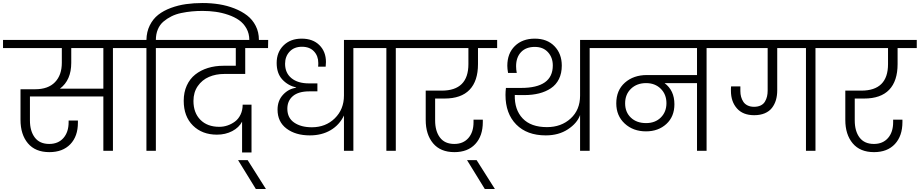

<svg xmlns="http://www.w3.org/2000/svg" viewBox="-49 -1007 6141 1282"><path d="M426.8 -587.9Q426.8 -471.7 351.1 -415H641.1V-686H426.8ZM-28.8 -686V-740.2H846.2V-686H705.1V0H641.1V-362.8H150.9V-203.1Q150.9 -131.8 183.3 -88.9Q215.8 -45.9 279.8 -45.9Q339.8 -45.9 374.5 -85.4Q409.2 -125 409.2 -190.9V-202.1H471.2V-188Q471.2 -96.7 420.4 -43.9Q369.6 8.8 280.8 8.8Q187 8.8 137.5 -50Q87.9 -108.9 87.9 -207V-411.1H186Q272.5 -411.1 318.1 -458.3Q363.8 -505.4 363.8 -587.9V-686Z M991.7 0H928.7V-686H788.1V-740.2H928.7Q929.7 -794.9 951.2 -837.9Q972.7 -880.9 1007.8 -908.4Q1043 -936 1092 -954.1Q1141.1 -972.2 1193.1 -979.5Q1245.1 -986.8 1303.7 -986.8Q1361.3 -986.8 1414.6 -978.3Q1467.8 -969.7 1516.4 -950.7Q1564.9 -931.6 1601.1 -903.8Q1637.2 -876 1658.4 -834.2Q1679.7 -792.5 1679.7 -741.2V-724.1H1615.7V-740.2Q1615.7 -782.7 1596.7 -816.9Q1577.6 -851.1 1546.9 -872.6Q1516.1 -894 1474.4 -908.2Q1432.6 -922.4 1390.6 -928.2Q1348.6 -934.1 1303.7 -934.1Q1266.1 -934.1 1232.2 -930.9Q1198.2 -927.7 1161.6 -920.2Q1125 -912.6 1095.7 -897.9Q1066.4 -883.3 1042.2 -862.8Q1018.1 -842.3 1004.9 -810.8Q991.7 -779.3 991.7 -740.2H1132.8V-686H991.7Z M1074.7 -740.2H1741.7L1740.7 -686H1588.4V-513.2H1448.7Q1392.1 -513.2 1346.2 -493.4Q1300.3 -473.6 1271.5 -432.1Q1242.7 -390.6 1242.7 -333Q1242.7 -253.9 1289.1 -207Q1335.4 -160.2 1415.5 -160.2Q1443.4 -160.2 1470 -169.2Q1496.6 -178.2 1519.8 -195.3Q1543 -212.4 1557.1 -241.7Q1571.3 -271 1571.3 -308.1H1630.4V11.2H1567.4V-194.8Q1546.9 -155.3 1501.7 -131.6Q1456.5 -107.9 1399.4 -107.9Q1300.8 -107.9 1239.3 -168.7Q1177.7 -229.5 1177.7 -334Q1177.7 -391.1 1198.2 -436Q1218.8 -481 1254.9 -509.5Q1291 -538.1 1338.9 -553Q1386.7 -567.9 1443.4 -567.9H1525.4V-686H1074.7Z M1540.5 62H1604.5L1726.6 254.9H1659.2Z M2019.5 -103Q1924.8 -103 1864.5 -148.2Q1804.2 -193.4 1804.2 -274.9Q1804.2 -335.4 1841.3 -375Q1878.4 -414.6 1928.2 -420.9V-422.9Q1872.1 -436.5 1835.2 -477.1Q1798.3 -517.6 1798.3 -586.9Q1798.3 -658.2 1844.2 -703.6Q1890.1 -749 1965.3 -749Q2040 -749 2083.7 -705.6Q2127.4 -662.1 2127.4 -592.8Q2127.4 -584.5 2125.5 -562H2075.2Q2076.2 -568.8 2076.2 -578.1V-586.9Q2076.2 -633.3 2047.4 -664.1Q2018.6 -694.8 1967.3 -694.8Q1915 -694.8 1884.8 -662.4Q1854.5 -629.9 1854.5 -581.1Q1854.5 -520 1897 -485.1Q1939.5 -450.2 2014.2 -450.2H2070.3V-397H2016.6Q1943.8 -397 1906.7 -365.5Q1869.6 -334 1869.6 -280.8Q1869.6 -219.7 1915.3 -188.5Q1960.9 -157.2 2033.2 -157.2Q2125.5 -157.2 2186.5 -217Q2247.6 -276.9 2247.6 -369.1V-740.2H2450.2V-686H2310.5V0H2247.6V-235.8Q2217.8 -172.9 2158.7 -137.9Q2099.6 -103 2019.5 -103Z M2530.8 -686H2390.1V-740.2H2734.9V-686H2593.8V0H2530.8Z M2676.8 -740.2H3270.5V-686H3142.6V-579.1Q3142.6 -466.3 3086.4 -407.7Q3030.3 -349.1 2919.4 -349.1H2856.4V-203.1Q2856.4 -131.3 2888.7 -88.6Q2920.9 -45.9 2984.4 -45.9Q3043.9 -45.9 3078.4 -85.2Q3112.8 -124.5 3112.8 -190.9V-208H3174.8V-191.9Q3174.8 -99.1 3124.5 -45.2Q3074.2 8.8 2985.4 8.8Q2892.1 8.8 2842.8 -50Q2793.5 -108.9 2793.5 -206.1V-401.9H2900.4Q3078.6 -401.9 3078.6 -579.1V-686H2676.8Z M3069.3 62H3133.3L3255.4 254.9H3188Z M3824.2 -238.8Q3804.7 -184.1 3742.9 -143.6Q3681.2 -103 3595.2 -103Q3469.7 -103 3397.9 -175.8Q3326.2 -248.5 3326.2 -373Q3326.2 -395.5 3329.1 -419.9H3430.2Q3642.1 -419.9 3642.1 -569.8Q3642.1 -623 3609.9 -658.4Q3577.6 -693.8 3522 -693.8Q3462.9 -693.8 3429.9 -658.9Q3397 -624 3397 -564.9Q3397 -543 3401.4 -520H3343.3Q3338.4 -548.3 3338.4 -567.9Q3338.4 -650.4 3388.7 -699.7Q3439 -749 3522 -749Q3604.5 -749 3653.3 -698.5Q3702.1 -647.9 3702.1 -568.8Q3702.1 -517.6 3683.1 -479.2Q3664.1 -440.9 3629.4 -417.7Q3594.7 -394.5 3550 -383.3Q3505.4 -372.1 3451.2 -372.1H3416Q3396 -372.1 3388.2 -373Q3385.7 -274.4 3440.9 -216.3Q3496.1 -158.2 3603 -158.2Q3698.2 -158.2 3761.2 -215.8Q3824.2 -273.4 3824.2 -368.2V-740.2H4029.3V-686H3888.2V0H3824.2Z M4265.1 -185.1Q4325.7 -185.1 4363.3 -222.4Q4400.9 -259.8 4400.9 -317.9Q4400.9 -377 4362.8 -414.6Q4324.7 -452.1 4265.1 -452.1Q4203.6 -452.1 4164.3 -414.6Q4125 -377 4125 -316.9Q4125 -257.8 4163.6 -221.4Q4202.1 -185.1 4265.1 -185.1ZM3971.2 -686V-740.2H4810.1V-686H4668.9V0H4605V-452.1H4388.2Q4454.1 -403.3 4454.1 -311Q4454.1 -228.5 4400.4 -179.2Q4346.7 -129.9 4264.2 -129.9Q4178.7 -129.9 4122.3 -181.9Q4065.9 -233.9 4065.9 -316.9Q4065.9 -404.3 4123.5 -455.1Q4181.2 -505.9 4270 -505.9H4605V-686Z M5332.5 -686H5140.6V-403.8Q5140.6 -368.7 5132.1 -339.4Q5123.5 -310.1 5105.7 -286.9Q5087.9 -263.7 5057.6 -250.7Q5027.3 -237.8 4986.8 -237.8Q4911.6 -237.8 4871.6 -283.2Q4831.5 -328.6 4831.5 -399.9V-415Q4831.5 -425.3 4832.5 -430.2H4894.5V-398.9Q4894.5 -378.4 4899.4 -360.6Q4904.3 -342.8 4914.3 -327.4Q4924.3 -312 4942.6 -303Q4960.9 -293.9 4985.8 -293.9Q5012.2 -293.9 5030.8 -303.2Q5049.3 -312.5 5058.8 -328.9Q5068.4 -345.2 5072.5 -363Q5076.7 -380.9 5076.7 -401.9V-686H4752V-740.2H5536.6V-686H5396V0H5332.5Z M5478.5 -740.2H6072.3V-686H5944.3V-579.1Q5944.3 -466.3 5888.2 -407.7Q5832 -349.1 5721.2 -349.1H5658.2V-203.1Q5658.2 -131.3 5690.4 -88.6Q5722.7 -45.9 5786.1 -45.9Q5845.7 -45.9 5880.1 -85.2Q5914.6 -124.5 5914.6 -190.9V-208H5976.6V-191.9Q5976.6 -99.1 5926.3 -45.2Q5876 8.8 5787.1 8.8Q5693.8 8.8 5644.5 -50Q5595.2 -108.9 5595.2 -206.1V-401.9H5702.1Q5880.4 -401.9 5880.4 -579.1V-686H5478.5Z"/></svg>

Font: PoppinsZ Light
Style: Regular
Weight: 300
Designer: Ninad Kale (Devanagari), Jonny Pinhorn (Latin)
Foundry: Indian Type Foundry
Version: Version 3.002;FEAKit 1.0